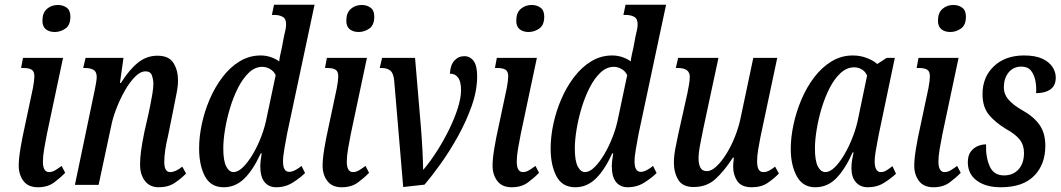

<svg xmlns="http://www.w3.org/2000/svg" viewBox="-20 -780 4476 810"><path d="M211 -645Q188 -645 173.5 -656.5Q159 -668 159 -693Q159 -726 178 -742.5Q197 -759 224 -759Q246 -759 261.5 -747.5Q277 -736 277 -710Q277 -674 256 -659.5Q235 -645 211 -645ZM140 10Q99 10 79 -16.5Q59 -43 59 -81Q59 -110 66.5 -155Q74 -200 84 -244L119 -409Q125 -441 125 -458Q125 -479 113.5 -486Q102 -493 81 -493H69L77 -536H246L178 -215Q172 -186 166.5 -153Q161 -120 161 -99Q161 -54 187 -54Q200 -54 212.5 -61.5Q225 -69 240 -80L255 -51Q236 -31 208.5 -10.5Q181 10 140 10Z M650 10Q611 10 590.5 -18Q570 -46 571 -89Q571 -112 575 -142.5Q579 -173 589 -223L607 -302Q610 -316 614.5 -338.5Q619 -361 623 -385Q627 -409 627 -426Q627 -444 621 -461.5Q615 -479 594 -479Q572 -479 549 -455.5Q526 -432 505.5 -395.5Q485 -359 470 -319.5Q455 -280 449 -248L396 0H296L380 -402Q383 -417 385.5 -431.5Q388 -446 388 -455Q388 -477 375 -485Q362 -493 340 -493H331L341 -536H501L486 -430H490Q526 -487 562.5 -516Q599 -545 644 -545Q693 -545 712 -514Q731 -483 731 -441Q731 -415 724 -382Q717 -349 712 -321L689 -207Q681 -175 677 -146.5Q673 -118 673 -97Q673 -54 698 -54Q721 -54 749 -77L765 -48Q746 -28 718 -9Q690 10 650 10Z M924 10Q869 10 844.5 -36.5Q820 -83 820 -154Q820 -203 831.5 -257Q843 -311 865 -362Q887 -413 919 -455Q951 -497 991.5 -521.5Q1032 -546 1080 -546Q1102 -546 1122.5 -539Q1143 -532 1158 -521Q1159 -534 1163 -551.5Q1167 -569 1169 -578L1178 -626Q1182 -642 1184.5 -655Q1187 -668 1187 -678Q1187 -701 1172.5 -709Q1158 -717 1138 -717H1127L1136 -760H1307L1191 -215Q1186 -188 1180 -154Q1174 -120 1174 -99Q1174 -55 1200 -55Q1212 -55 1226 -62.5Q1240 -70 1252 -80L1267 -50Q1247 -30 1215.5 -10Q1184 10 1145 10Q1114 10 1096 -12Q1078 -34 1078 -80Q1078 -87 1079.5 -101.5Q1081 -116 1084 -133H1080Q1048 -63 1010.5 -26.5Q973 10 924 10ZM965 -54Q984 -54 1005 -74.5Q1026 -95 1046 -128.5Q1066 -162 1082 -203.5Q1098 -245 1106 -288L1143 -463Q1135 -480 1119 -489Q1103 -498 1087 -498Q1056 -498 1030.5 -474Q1005 -450 985 -411Q965 -372 951 -326Q937 -280 929.5 -234.5Q922 -189 922 -154Q922 -101 934.5 -77.5Q947 -54 965 -54Z M1493 -645Q1470 -645 1455.5 -656.5Q1441 -668 1441 -693Q1441 -726 1460 -742.5Q1479 -759 1506 -759Q1528 -759 1543.5 -747.5Q1559 -736 1559 -710Q1559 -674 1538 -659.5Q1517 -645 1493 -645ZM1422 10Q1381 10 1361 -16.5Q1341 -43 1341 -81Q1341 -110 1348.5 -155Q1356 -200 1366 -244L1401 -409Q1407 -441 1407 -458Q1407 -479 1395.5 -486Q1384 -493 1363 -493H1351L1359 -536H1528L1460 -215Q1454 -186 1448.5 -153Q1443 -120 1443 -99Q1443 -54 1469 -54Q1482 -54 1494.5 -61.5Q1507 -69 1522 -80L1537 -51Q1518 -31 1490.5 -10.5Q1463 10 1422 10Z M1643 -440Q1640 -471 1627 -482Q1614 -493 1590 -493H1582L1592 -536H1731L1756 -240Q1760 -190 1762.5 -140Q1765 -90 1765 -65H1767Q1798 -102 1826 -146.5Q1854 -191 1876.5 -237.5Q1899 -284 1912 -326Q1925 -368 1925 -400Q1925 -437 1912 -453.5Q1899 -470 1878 -469Q1880 -506 1897 -524.5Q1914 -543 1939 -543Q1963 -543 1978 -523Q1993 -503 1993 -458Q1993 -398 1970 -333Q1947 -268 1912 -205Q1877 -142 1839 -89Q1801 -36 1771 -1L1681 9Z M2210 -645Q2187 -645 2172.5 -656.5Q2158 -668 2158 -693Q2158 -726 2177 -742.5Q2196 -759 2223 -759Q2245 -759 2260.5 -747.5Q2276 -736 2276 -710Q2276 -674 2255 -659.5Q2234 -645 2210 -645ZM2139 10Q2098 10 2078 -16.5Q2058 -43 2058 -81Q2058 -110 2065.5 -155Q2073 -200 2083 -244L2118 -409Q2124 -441 2124 -458Q2124 -479 2112.5 -486Q2101 -493 2080 -493H2068L2076 -536H2245L2177 -215Q2171 -186 2165.5 -153Q2160 -120 2160 -99Q2160 -54 2186 -54Q2199 -54 2211.5 -61.5Q2224 -69 2239 -80L2254 -51Q2235 -31 2207.5 -10.5Q2180 10 2139 10Z M2407 10Q2352 10 2327.5 -36.5Q2303 -83 2303 -154Q2303 -203 2314.5 -257Q2326 -311 2348 -362Q2370 -413 2402 -455Q2434 -497 2474.5 -521.5Q2515 -546 2563 -546Q2585 -546 2605.5 -539Q2626 -532 2641 -521Q2642 -534 2646 -551.5Q2650 -569 2652 -578L2661 -626Q2665 -642 2667.5 -655Q2670 -668 2670 -678Q2670 -701 2655.5 -709Q2641 -717 2621 -717H2610L2619 -760H2790L2674 -215Q2669 -188 2663 -154Q2657 -120 2657 -99Q2657 -55 2683 -55Q2695 -55 2709 -62.5Q2723 -70 2735 -80L2750 -50Q2730 -30 2698.5 -10Q2667 10 2628 10Q2597 10 2579 -12Q2561 -34 2561 -80Q2561 -87 2562.5 -101.5Q2564 -116 2567 -133H2563Q2531 -63 2493.5 -26.5Q2456 10 2407 10ZM2448 -54Q2467 -54 2488 -74.5Q2509 -95 2529 -128.5Q2549 -162 2565 -203.5Q2581 -245 2589 -288L2626 -463Q2618 -480 2602 -489Q2586 -498 2570 -498Q2539 -498 2513.5 -474Q2488 -450 2468 -411Q2448 -372 2434 -326Q2420 -280 2412.5 -234.5Q2405 -189 2405 -154Q2405 -101 2417.5 -77.5Q2430 -54 2448 -54Z M3152 10Q3108 10 3090.5 -16Q3073 -42 3073 -77Q3073 -89 3076 -115H3072Q3035 -58 2998 -24.5Q2961 9 2906 9Q2860 9 2841.5 -21.5Q2823 -52 2823 -94Q2823 -121 2829 -153Q2835 -185 2841 -212L2880 -387Q2884 -407 2887 -424.5Q2890 -442 2890 -456Q2890 -493 2841 -493H2831L2841 -536H3011L2947 -237Q2941 -207 2934 -171Q2927 -135 2927 -111Q2927 -89 2934.5 -73.5Q2942 -58 2962 -58Q2981 -58 3002.5 -78Q3024 -98 3044.5 -131Q3065 -164 3081 -204.5Q3097 -245 3105 -285L3158 -536H3259L3188 -201Q3183 -176 3178.5 -149Q3174 -122 3174 -99Q3174 -54 3200 -54Q3213 -54 3224.5 -60Q3236 -66 3250 -77L3266 -48Q3247 -28 3219.5 -9Q3192 10 3152 10Z M3419 10Q3367 10 3341.5 -36.5Q3316 -83 3316 -152Q3316 -200 3327.5 -254Q3339 -308 3361 -360Q3383 -412 3415 -454Q3447 -496 3488 -521Q3529 -546 3578 -546Q3609 -546 3636.5 -535.5Q3664 -525 3681 -510L3721 -536H3755L3688 -216Q3686 -204 3681.5 -182Q3677 -160 3673.5 -137Q3670 -114 3670 -100Q3670 -54 3696 -54Q3708 -54 3719.5 -61Q3731 -68 3745 -79L3760 -47Q3740 -28 3710 -9Q3680 10 3641 10Q3610 10 3591 -11Q3572 -32 3572 -70Q3572 -91 3575 -106Q3578 -121 3581 -137H3577Q3547 -69 3509.5 -29.5Q3472 10 3419 10ZM3462 -54Q3481 -54 3501.5 -74Q3522 -94 3542 -128Q3562 -162 3578 -203.5Q3594 -245 3602 -288L3638 -461Q3631 -478 3616 -487Q3601 -496 3584 -496Q3553 -496 3527 -472.5Q3501 -449 3481 -410.5Q3461 -372 3447 -326Q3433 -280 3425.5 -234.5Q3418 -189 3418 -154Q3418 -101 3430.5 -77.5Q3443 -54 3462 -54Z M3989 -645Q3966 -645 3951.5 -656.5Q3937 -668 3937 -693Q3937 -726 3956 -742.5Q3975 -759 4002 -759Q4024 -759 4039.5 -747.5Q4055 -736 4055 -710Q4055 -674 4034 -659.5Q4013 -645 3989 -645ZM3918 10Q3877 10 3857 -16.5Q3837 -43 3837 -81Q3837 -110 3844.5 -155Q3852 -200 3862 -244L3897 -409Q3903 -441 3903 -458Q3903 -479 3891.5 -486Q3880 -493 3859 -493H3847L3855 -536H4024L3956 -215Q3950 -186 3944.5 -153Q3939 -120 3939 -99Q3939 -54 3965 -54Q3978 -54 3990.5 -61.5Q4003 -69 4018 -80L4033 -51Q4014 -31 3986.5 -10.5Q3959 10 3918 10Z M4202 10Q4139 10 4101 -18Q4063 -46 4063 -95Q4063 -124 4075.5 -140.5Q4088 -157 4105.5 -164Q4123 -171 4140 -171Q4138 -118 4155 -79Q4172 -40 4216 -40Q4254 -40 4277 -65.5Q4300 -91 4300 -135Q4300 -168 4282 -191Q4264 -214 4224 -236Q4178 -264 4151.5 -296.5Q4125 -329 4125 -383Q4125 -455 4173 -500.5Q4221 -546 4300 -546Q4349 -546 4378 -532Q4407 -518 4420.5 -497Q4434 -476 4434 -453Q4434 -419 4411.5 -403Q4389 -387 4351 -387Q4353 -414 4348 -439.5Q4343 -465 4329.5 -482Q4316 -499 4289 -499Q4256 -499 4236 -475.5Q4216 -452 4215 -415Q4214 -384 4234 -360.5Q4254 -337 4291 -316Q4340 -289 4365 -254Q4390 -219 4390 -165Q4390 -86 4342.5 -38Q4295 10 4202 10Z"/></svg>

Font: Noto Serif ExtraCondensed Medium
Style: Italic
Weight: 500
Width: 2
Italic angle: -12°
Designer: Monotype Design Team
Foundry: Monotype Imaging Inc.
Version: Version 2.013; ttfautohint (v1.8.4.7-5d5b)